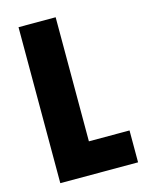

<svg xmlns="http://www.w3.org/2000/svg" viewBox="-110 -782 647 849"><g transform="rotate(-15 214.0 -357.0)"><path d="M59 0V-714H229V-146H415V0Z"/></g></svg>

Font: Noto Sans Khmer UI ExtraCondensed Black
Style: Regular
Weight: 900
Width: 2
Designer: Danh Hong and the Monotype Design Team
Foundry: Monotype Imaging Inc.
Version: Version 2.002; ttfautohint (v1.8.4.7-5d5b)